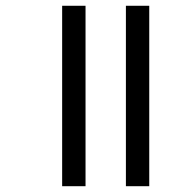

<svg xmlns="http://www.w3.org/2000/svg" viewBox="-20 -642 639 662"><path d="M194.3 0V-622.1H274.9V0ZM414.1 0V-622.1H494.6V0Z"/></svg>

Font: NotoSans
Style: Regular
Weight: 400
Designer: Monotype Design team
Foundry: Monotype Imaging Inc.
Version: Version 1.04